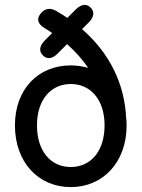

<svg xmlns="http://www.w3.org/2000/svg" viewBox="-20 -753 578 784"><path d="M269 11C400 11 497 -90 497 -241C497 -255 496 -269 494 -282V-290C481 -443 405 -556 315 -634L343 -662C364 -683 367 -705 350 -722C333 -739 312 -736 290 -715L255 -680C239 -691 224 -700 208 -709C183 -723 161 -718 144 -695C128 -674 136 -653 164 -637C174 -631 184 -625 193 -618L162 -587C141 -565 138 -544 155 -527C172 -510 193 -512 215 -534L254 -573C288 -542 317 -510 340 -476C318 -482 294 -486 269 -486C137 -486 41 -390 41 -241C41 -90 137 11 269 11ZM131 -241C131 -346 188 -410 269 -410C350 -410 407 -346 407 -241C407 -135 350 -71 269 -71C188 -71 131 -135 131 -241Z"/></svg>

Font: 寒蝉半圆体
Style: Regular
Weight: 400
Designer: Yoshimichi Ohira & Warren
Foundry: ChillType
Version: Version 1.800;Glyphs 3.1.1 (3135)